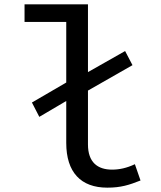

<svg xmlns="http://www.w3.org/2000/svg" viewBox="-20 -850 740 884"><path d="M601 -94C563 -76 529 -69 496 -69C429 -69 385 -103 385 -185V-433L590 -550L556 -615L385 -518V-830H93V-749H285V-470L127 -378L161 -312L285 -385V-192C285 -57 352 14 474 14C536 14 574 2 627 -19Z"/></svg>

Font: Kawkab Mono Light
Style: Bold
Weight: 400
Monospace: yes
Designer: Abdullah Arif
Foundry: Abdullah Arif
Version: Version 1.000;PS 000.500;hotconv 1.0.88;makeotf.lib2.5.64775